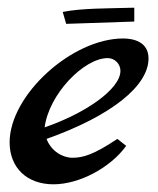

<svg xmlns="http://www.w3.org/2000/svg" viewBox="-20 -479 411 499"><path d="M285 -118C222 -76 195 -69 168 -69C143 -69 113 -86 101 -118C270 -178 366 -256 366 -327C366 -372 324 -379 300 -379C167 -379 5 -232 5 -109C5 -43 50 0 119 0C186 0 267 -43 308 -100ZM96 -148C107 -234 198 -328 260 -328C278 -328 293 -313 293 -295C293 -247 201 -184 96 -148ZM329 -459C260 -457 193 -458 143 -448L152 -417L329 -423Z"/></svg>

Font: Marck Script
Style: Regular
Weight: 400
Designer: Denis Masharov, Marck Fogel
Foundry: Denis Masharov
Version: Version 1.002